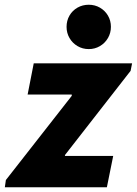

<svg xmlns="http://www.w3.org/2000/svg" viewBox="-40 -794 580 814"><path d="M-15.1 -30.8 264.2 -387.7V-393.1H77.1L103 -525.4H520L513.7 -493.7L235.4 -136.7V-132.8H439.9L413.1 0H-19.5ZM242.2 -680.2Q242.2 -706.5 254.6 -728Q267.1 -749.5 288.6 -761.7Q310.1 -773.9 336.4 -773.9Q362.3 -773.9 383.8 -761.5Q405.3 -749 417.7 -727.8Q430.2 -706.5 430.2 -680.2Q430.2 -654.3 417.7 -632.8Q405.3 -611.3 383.8 -598.6Q362.3 -585.9 336.4 -585.9Q310.1 -585.9 288.6 -598.6Q267.1 -611.3 254.6 -632.8Q242.2 -654.3 242.2 -680.2Z"/></svg>

Font: Reddit Sans Chocolate ExBold
Style: Italic
Weight: 800
Italic angle: -11.25°
Designer: Stephen Hutchings
Version: Version 1.013